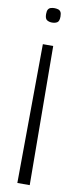

<svg xmlns="http://www.w3.org/2000/svg" viewBox="-97 -678 379 932"><g transform="rotate(10 92.5 -211.5)"><path d="M67 -463H118L123 222H62ZM92 -645Q102 -645 110.5 -642.5Q119 -640 123.5 -632.5Q128 -625 128 -610Q128 -587 118 -580.5Q108 -574 92 -574Q78 -574 67.5 -580.5Q57 -587 57 -610Q57 -625 61.5 -632.5Q66 -640 74.5 -642.5Q83 -645 92 -645Z"/></g></svg>

Font: Matangi
Style: Regular
Weight: 400
Designer: Prashant Pant
Foundry: The Graphic Ant
Version: Version 3.002